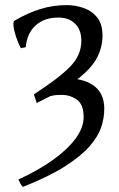

<svg xmlns="http://www.w3.org/2000/svg" viewBox="-20 -489 468 753"><path d="M124 -85Q122 -91 119 -100.5Q116 -110 113 -119Q209 -181 254 -226.5Q299 -272 299 -329Q299 -373 273.5 -397Q248 -421 207 -420Q154 -420 120 -389.5Q86 -359 81 -304L62 -300Q51 -320 43 -344.5Q35 -369 33 -387Q31 -405 37 -408Q88 -438 138 -453.5Q188 -469 243 -469Q273 -469 305.5 -458.5Q338 -448 360 -422Q382 -396 382 -349Q382 -305 361 -263.5Q340 -222 284.5 -179Q229 -136 124 -85ZM70 244Q63 238 59.5 230Q56 222 52 215Q129 180 186.5 139Q244 98 276 55Q308 12 308 -30Q308 -80 281 -98.5Q254 -117 222 -117Q210 -117 199 -116Q188 -115 178 -112Q188 -129 203 -150Q218 -171 224 -181Q301 -185 345 -155Q389 -125 389 -62Q389 -27 377 9.5Q365 46 331.5 84.5Q298 123 235.5 163Q173 203 70 244Z"/></svg>

Font: ChillKai
Style: Regular
Weight: 400
Designer: ChillType
Foundry: 寒蝉字型
Version: Version 2.000